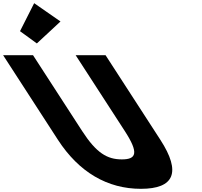

<svg xmlns="http://www.w3.org/2000/svg" viewBox="-504 -1172 1268 1207"><path d="M-378.2 -976 -272.3 -899 -123.7 -1037 -289.2 -1152ZM-28.4 -825H159.6L504.2 -293C636.4 -89 591.7 15 381.7 15C171.7 15 -7.6 -89 -139.8 -293L-484.4 -825H-296.4L12.6 -348C102 -210 169.9 -170 261.9 -170C353.9 -170 370 -210 280.6 -348Z"/></svg>

Font: Hussar
Style: BdOpOblSeven
Weight: 700
Foundry: Cannot Into Space Fonts
Version: Version 2.00